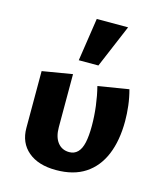

<svg xmlns="http://www.w3.org/2000/svg" viewBox="-109 -793 758 888"><g transform="rotate(15 270.0 -349.0)"><path d="M242 13Q157 13 108.5 -28Q60 -69 60 -140V-412L204 -436V-182Q204 -135 224.5 -109Q245 -83 280 -83Q304 -83 320 -99Q336 -115 343 -147Q350 -179 350 -227Q350 -274 344 -321.5Q338 -369 327 -412L474 -436Q484 -399 488.5 -361.5Q493 -324 493 -288Q493 -195 465 -127.5Q437 -60 381.5 -23.5Q326 13 242 13ZM213 -505 244 -711H394L307 -505Z"/></g></svg>

Font: Ysabeau Infant ExtraBold
Style: Regular
Weight: 800
Designer: Christian Thalmann (Catharsis Fonts)
Version: Version 2.001;gftools[0.9.30]; featfreeze: ss01,ss02,lnum